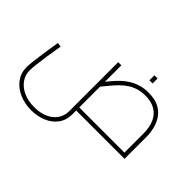

<svg xmlns="http://www.w3.org/2000/svg" viewBox="-167 -942 1503 1503"><g transform="rotate(45 585.0 -190.0)"><path d="M303 248Q230 248 170 221Q110 194 75 146Q40 98 40 35Q40 14 44 -22.5Q48 -59 54 -102.5Q60 -146 67 -191Q74 -236 80 -273L115 -267Q103 -198 94 -137Q85 -76 80 -31Q75 14 75 35Q75 87 104.5 127.5Q134 168 185.5 191Q237 214 303 214Q401 214 460.5 166.5Q520 119 520 40V-500H555V40Q555 109 519.5 155.5Q484 202 426.5 225Q369 248 303 248ZM555 0V-34H1080L1055 -10V-241Q1055 -313 1033 -363Q1011 -413 966.5 -439.5Q922 -466 856 -466Q813 -466 778 -455.5Q743 -445 713 -426Q683 -407 657 -381.5Q631 -356 606 -326Q581 -296 555 -264L528 -285Q553 -316 578.5 -347Q604 -378 632 -405.5Q660 -433 693.5 -454Q727 -475 767 -487.5Q807 -500 857 -500Q928 -500 973.5 -476Q1019 -452 1044.5 -412.5Q1070 -373 1080 -328Q1090 -283 1090 -241V0ZM793 -573V-628H828V-573Z"/></g></svg>

Font: TitilliumWeb ExtraLight
Style: Regular
Weight: 400
Designer: Mohamed Gaber, Accademia di Belle Arti di Urbino and others
Foundry: Kief Type Foundry, Accademia di Belle Arti di Urbino and others
Version: Version 3.000; ttfautohint (v1.8.2)